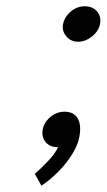

<svg xmlns="http://www.w3.org/2000/svg" viewBox="-20 -470 340 612"><path d="M165 -1H163Q139 -1 125.5 -17Q112 -33 116 -57Q119 -73 129.5 -86Q140 -99 154.5 -106.5Q169 -114 185 -114Q215 -114 227.5 -93Q240 -72 233 -34Q228 -7 209.5 22.5Q191 52 165 78Q139 104 112 122L91 84Q111 67 134 42.5Q157 18 165 -1ZM181 -393Q186 -417 206 -433.5Q226 -450 250 -450Q275 -450 289 -434Q303 -418 299 -394Q294 -370 273 -353.5Q252 -337 229 -337Q206 -337 191.5 -354Q177 -371 181 -393Z"/></svg>

Font: Teachers[wght] Italic
Style: Regular
Weight: 400
Designer: Alfredo Marco Pradil & Chank Diesel
Version: Version 1.000;Glyphs 3.1.2 (3151)